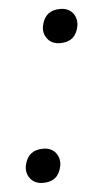

<svg xmlns="http://www.w3.org/2000/svg" viewBox="-44 -535 308 575"><g transform="rotate(-5 110.5 -248.0)"><path d="M150.5 -403Q124.5 -403 111.5 -420.5Q102 -433 102 -448.5Q102 -454.5 103.5 -461Q113.5 -505 158.5 -505Q183.5 -505 196.5 -488.5Q206.5 -476 206.5 -459.5Q206.5 -454.5 205.5 -449Q196.5 -403 150.5 -403ZM63 9.5Q37 9.5 24 -8Q14.5 -20.5 14.5 -36Q14.5 -42 16 -48.5Q26 -92.5 71 -92.5Q96 -92.5 109 -76Q119 -63.5 119 -47Q119 -42 118 -36.5Q109 9.5 63 9.5Z"/></g></svg>

Font: Heraclito ExtraLight
Style: Italic
Weight: 200
Italic angle: -12°
Designer: Kostas Bartsokas (font) & Cristiano Sobral (main changes)
Foundry: Kostas Bartsokas (font) & Cristiano Sobral (main changes)
Version: Version 1.00;July 8, 2020;FontCreator 13.0.0.2655 64-bit